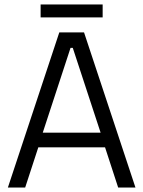

<svg xmlns="http://www.w3.org/2000/svg" viewBox="-20 -846 647 866"><path d="M359 -700 591 0H513L453.8 -181.5H152.8L93.5 0H15.5L247.5 -700ZM433.8 -247.5 308.2 -630.2H298.2L172.8 -247.5ZM443 -767.5H163.2V-826H443Z"/></svg>

Font: Space Grotesk Variable
Style: Regular
Weight: 400
Designer: Florian Karsten (Space Grotesk), Colophon Foundry (Space Mono)
Foundry: Florian Karsten
Version: Version 1.106